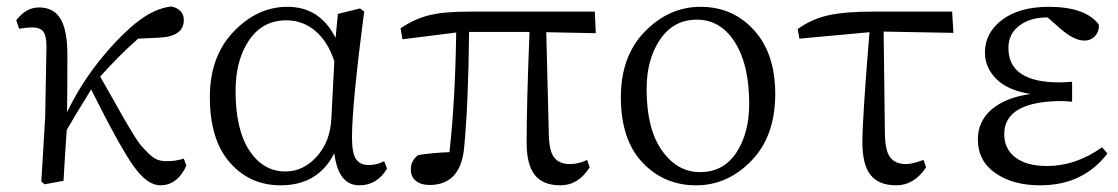

<svg xmlns="http://www.w3.org/2000/svg" viewBox="-20 -549 3396 583"><path d="M538.1 -67.4 545.9 -45.9Q518.6 13.7 466.8 13.7Q427.7 13.7 386.7 -43Q345.7 -99.6 256.8 -277.3Q198.2 -182.6 182.6 -154.3Q180.7 -126 177.2 -73.2Q173.8 -20.5 172.9 0L115.2 10.7L105.5 2L117.2 -193.4L121.1 -408.2Q121.1 -439.5 111.8 -452.6Q102.5 -465.8 77.1 -465.8Q63.5 -465.8 38.1 -461.9L29.3 -487.3Q58.6 -526.4 98.6 -526.4Q142.6 -526.4 163.6 -492.2Q184.6 -458 184.6 -381.8Q184.6 -258.8 183.6 -208Q221.7 -288.1 277.8 -359.4Q334 -430.7 390.6 -477.5Q448.2 -524.4 501 -529.3Q538.1 -520.5 538.1 -488.3Q538.1 -437.5 461.9 -434.6L399.4 -431.6Q340.8 -379.9 284.2 -316.4Q299.8 -289.1 322.8 -248.5Q345.7 -208 356.4 -189Q367.2 -169.9 383.3 -143.6Q399.4 -117.2 409.7 -105.5Q419.9 -93.8 433.1 -81.1Q446.3 -68.4 458.5 -64Q470.7 -59.6 485.4 -59.6Q514.6 -59.6 538.1 -67.4Z M986.3 -191.4 995.1 -363.3Q975.6 -422.9 937.5 -455.1Q899.4 -487.3 849.6 -487.3Q777.3 -487.3 736.3 -426.8Q695.3 -366.2 695.3 -273.4Q695.3 -155.3 737.3 -91.8Q779.3 -28.3 846.7 -28.3Q901.4 -28.3 942.4 -74.2Q983.4 -120.1 986.3 -191.4ZM1146.5 -59.6 1155.3 -37.1Q1125 13.7 1071.3 13.7Q1006.8 13.7 995.1 -84Q946.3 13.7 832 13.7Q738.3 13.7 677.7 -55.7Q617.2 -125 617.2 -253.9Q617.2 -377.9 689.5 -453.1Q761.7 -528.3 852.5 -528.3Q952.1 -528.3 999 -433.6L1005.9 -506.8L1073.2 -523.4L1085.9 -513.7Q1048.8 -232.4 1048.8 -131.8Q1048.8 -84 1061 -65.9Q1073.2 -47.9 1099.6 -47.9Q1125 -47.9 1146.5 -59.6Z M1638.7 -451.2 1646.5 -140.6Q1647.5 -89.8 1663.1 -70.3Q1678.7 -50.8 1710.9 -50.8Q1737.3 -50.8 1762.7 -63.5L1770.5 -41Q1736.3 13.7 1681.6 13.7Q1628.9 13.7 1604 -17.6Q1579.1 -48.8 1579.1 -116.2Q1579.1 -234.4 1587.9 -452.1H1404.3Q1402.3 -237.3 1389.6 -103.5Q1379.9 12.7 1284.2 12.7Q1258.8 12.7 1243.2 0.5Q1227.5 -11.7 1227.5 -34.2Q1227.5 -62.5 1250 -78.1Q1291 -85 1344.7 -86.9Q1362.3 -242.2 1365.2 -450.2L1202.1 -429.7L1196.3 -462.9Q1237.3 -491.2 1281.7 -502.4Q1326.2 -513.7 1402.3 -513.7H1786.1L1789.1 -448.2Z M2093.8 13.7Q1996.1 13.7 1930.7 -55.7Q1865.2 -125 1865.2 -253.9Q1865.2 -378.9 1938.5 -453.6Q2011.7 -528.3 2107.4 -528.3Q2205.1 -528.3 2269.5 -457.5Q2334 -386.7 2334 -263.7Q2334 -135.7 2261.7 -61Q2189.5 13.7 2093.8 13.7ZM2105.5 -26.4Q2176.8 -26.4 2215.8 -85.4Q2254.9 -144.5 2254.9 -234.4Q2254.9 -352.5 2211.4 -420.9Q2168 -489.3 2095.7 -489.3Q2025.4 -489.3 1984.4 -429.2Q1943.4 -369.1 1943.4 -278.3Q1943.4 -158.2 1989.7 -92.3Q2036.1 -26.4 2105.5 -26.4Z M2663.1 -453.1 2667 -141.6Q2668 -89.8 2683.6 -70.3Q2699.2 -50.8 2731.4 -50.8Q2750 -50.8 2784.2 -63.5L2792 -41Q2755.9 13.7 2701.2 13.7Q2648.4 13.7 2623.5 -17.6Q2598.6 -48.8 2598.6 -117.2Q2598.6 -188.5 2620.1 -451.2L2407.2 -431.6L2402.3 -460.9Q2444.3 -491.2 2494.6 -502.4Q2544.9 -513.7 2628.9 -513.7H2871.1L2875 -449.2Z M3326.2 -101.6 3342.8 -83Q3268.6 13.7 3138.7 13.7Q3055.7 13.7 3002.4 -23.4Q2949.2 -60.5 2949.2 -126Q2949.2 -180.7 2991.2 -216.8Q3033.2 -252.9 3109.4 -263.7Q3040 -274.4 3005.4 -309.1Q2970.7 -343.8 2970.7 -389.6Q2970.7 -449.2 3022.9 -488.8Q3075.2 -528.3 3165 -528.3Q3275.4 -528.3 3316.4 -474.6Q3318.4 -455.1 3305.7 -440.4Q3293 -425.8 3272.5 -425.8Q3242.2 -425.8 3202.1 -460L3161.1 -496.1H3159.2Q3108.4 -496.1 3075.2 -471.2Q3042 -446.3 3042 -403.3Q3042 -298.8 3197.3 -298.8Q3213.9 -298.8 3235.4 -300.8V-240.2Q3211.9 -242.2 3207 -242.2Q3029.3 -242.2 3029.3 -141.6Q3029.3 -96.7 3063.5 -70.8Q3097.7 -44.9 3159.2 -44.9Q3246.1 -44.9 3326.2 -101.6Z"/></svg>

Font: Bpmf Zihi Serif Regular
Style: Regular
Weight: 400
Foundry: But Ko
Version: Version 1.320